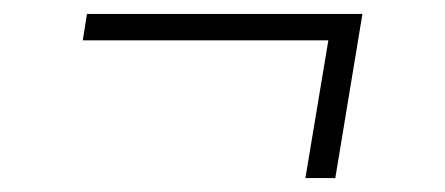

<svg xmlns="http://www.w3.org/2000/svg" viewBox="-20 -379 640 276"><path d="M419 -123 452 -321H99L105 -359H501L462 -123Z"/></svg>

Font: Iosevka Curly Slab XLtEx
Style: Italic
Weight: 200
Width: 7
Italic angle: -9°
Monospace: yes
Designer: Belleve Invis
Foundry: Belleve Invis
Version: Version 11.1.0; ttfautohint (v1.8.3)